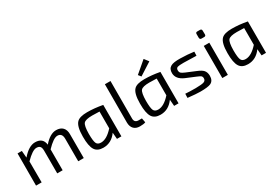

<svg xmlns="http://www.w3.org/2000/svg" viewBox="30 -1620 3577 2519"><g transform="rotate(-30 1818.0 -361.0)"><path d="M166 -381Q267 -499 362 -499Q480 -499 493 -388Q589 -499 681 -499Q745 -499 780 -463Q814 -427 814 -364V0H730V-343Q729 -427 659 -427Q600 -427 494 -316V0H412V-343Q412 -388 396 -407Q380 -427 341 -427Q282 -427 175 -318L176 0H91L92 -487H157Z M1317 0 1309 -98Q1230 12 1108 12Q1019 12 982 -45Q943 -105 944 -249Q944 -404 996 -456Q1038 -499 1152 -499Q1261 -499 1384 -476V0ZM1298 -425Q1226 -428 1188 -428Q1087 -428 1059 -396Q1031 -363 1030 -242Q1030 -133 1047 -97Q1063 -62 1114 -62Q1201 -62 1298 -171Z M1622 -132Q1622 -69 1686 -69H1735L1747 -3Q1721 9 1661 9Q1604 9 1571 -24Q1538 -58 1537 -117L1538 -700H1623Z M1973 -588 2144 -734 2194 -669 2005 -548ZM2183 0 2175 -98Q2096 12 1974 12Q1885 12 1848 -45Q1809 -105 1810 -249Q1810 -404 1862 -456Q1904 -499 2018 -499Q2127 -499 2250 -476V0ZM2164 -425Q2092 -428 2054 -428Q1953 -428 1925 -396Q1897 -363 1896 -242Q1896 -133 1913 -97Q1929 -62 1980 -62Q2067 -62 2164 -171Z M2486 -245Q2375 -293 2373 -384Q2372 -452 2420 -478Q2461 -501 2561 -499Q2673 -497 2768 -484L2766 -423Q2642 -427 2573 -428Q2503 -428 2483 -421Q2456 -412 2457 -378Q2457 -350 2475 -335Q2487 -324 2526 -307L2670 -247Q2734 -221 2758 -194Q2786 -163 2787 -109Q2787 -33 2732 -8Q2690 11 2575 11Q2515 11 2387 -3L2389 -65Q2449 -60 2545 -60Q2639 -61 2669 -72Q2701 -83 2702 -117Q2703 -145 2684 -159Q2675 -166 2630 -185Z M2973 -694Q3002 -694 3001 -666L3002 -609Q3001 -585 2977 -585H2938Q2910 -585 2909 -613V-669Q2909 -694 2933 -694ZM2913 0V-487H2997V0Z M3508 0 3500 -98Q3421 12 3299 12Q3210 12 3173 -45Q3134 -105 3135 -249Q3135 -404 3187 -456Q3229 -499 3343 -499Q3452 -499 3575 -476V0ZM3489 -425Q3417 -428 3379 -428Q3278 -428 3250 -396Q3222 -363 3221 -242Q3221 -133 3238 -97Q3254 -62 3305 -62Q3392 -62 3489 -171Z"/></g></svg>

Font: Taylor Sans
Style: Regular
Weight: 400
Italic angle: -8°
Designer: Natanael Gama
Version: Version 1.001 September 8, 2015